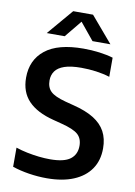

<svg xmlns="http://www.w3.org/2000/svg" viewBox="-102 -1013 764 1087"><g transform="rotate(10 280.0 -469.0)"><path d="M244.5 9.5Q194 9.5 142.5 1.5Q91 -6.5 46.5 -21.5V-131.5Q77.5 -121 111.8 -114Q146 -107 180 -103.2Q214 -99.5 244.5 -99.5Q325 -99.5 360.5 -126.5Q396 -153.5 396 -203Q396 -245.5 369.8 -268.8Q343.5 -292 274.5 -309.5L224.5 -322.5Q128.5 -347 79.8 -397.8Q31 -448.5 31 -531.5Q31 -633.5 104 -691.5Q177 -749.5 323 -749.5Q370.5 -749.5 414.8 -743.8Q459 -738 494 -727.5V-617.5Q457.5 -629 415 -634.8Q372.5 -640.5 330 -640.5Q269.5 -640.5 233.2 -628Q197 -615.5 180.8 -592.8Q164.5 -570 164.5 -538.5Q164.5 -498.5 188.2 -475.8Q212 -453 274 -436.5L324 -423.5Q394.5 -406 440.2 -377.8Q486 -349.5 508 -308.8Q530 -268 530 -212Q530 -142.5 496 -93Q462 -43.5 398.2 -17Q334.5 9.5 244.5 9.5ZM102.5 -800 228.5 -948H342.5L468.5 -800H365.5L274.5 -911H296.5L205.5 -800Z"/></g></svg>

Font: Encode Sans SC Condensed Thin SemiBold
Style: Regular
Weight: 600
Version: Version 3.002